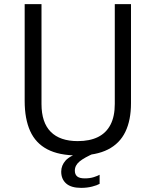

<svg xmlns="http://www.w3.org/2000/svg" viewBox="-20 -743 734 930"><path d="M614.5 -243Q614.5 -161 587.2 -104.5Q560 -48 503 -19Q446 10 356.5 10Q266 10 209.2 -19.8Q152.5 -49.5 126 -108.5Q99.5 -167.5 99.5 -254V-723H181V-239.5Q181 -149.5 225.8 -104.5Q270.5 -59.5 356.5 -59.5Q414.5 -59.5 454.5 -79.2Q494.5 -99 515.2 -139Q536 -179 536 -239.5V-723H614.5ZM276.5 88.5Q276.5 58 298.2 34Q320 10 380.5 -8.5L438.5 -1.5Q388.5 20 365.5 39Q342.5 58 342.5 83.5Q342.5 102 353.8 111.5Q365 121 391 121Q415.5 121 434.2 115Q453 109 462.5 103.5V147.5Q450.5 154.5 426 160.8Q401.5 167 373 167Q324.5 167 300.5 145.8Q276.5 124.5 276.5 88.5Z"/></svg>

Font: Public Sans Light
Style: Regular
Weight: 300
Designer: The Public Sans Project Authors: Dan O. Williams and USWDS (Libre Franklin designed by Pablo Impallari and Rodrigo Fuenz
Version: Version 1.007